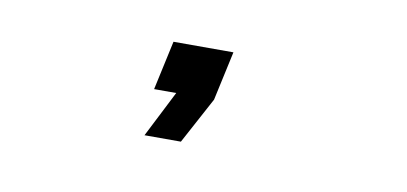

<svg xmlns="http://www.w3.org/2000/svg" viewBox="-31 -12 562 265"><g transform="rotate(10 250.0 121.0)"><path d="M265 123 230 188H179L212 123H181L196 54H280Z"/></g></svg>

Font: League Gothic Italic
Style: Regular
Weight: 400
Designer: Tyler Finck
Foundry: The League of Moveable Type
Version: Version 1.001;PS 001.001;hotconv 1.0.56;makeotf.lib2.0.21325